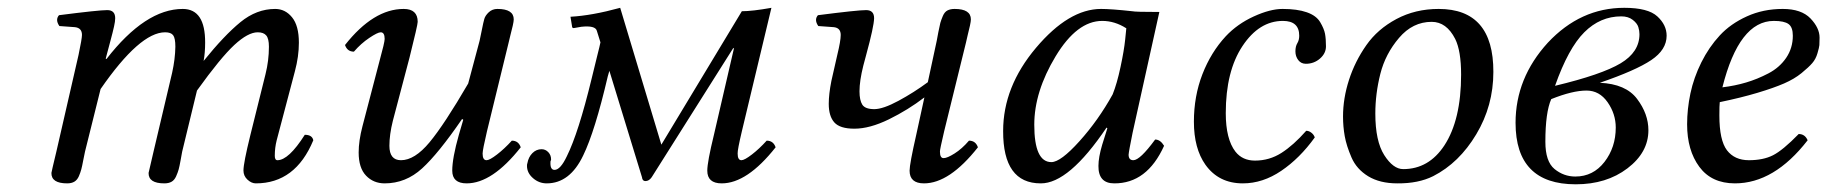

<svg xmlns="http://www.w3.org/2000/svg" viewBox="-20 -462 4702 494"><path d="M182.1 -320.8Q190.9 -362.8 190.9 -372.1Q190.9 -390.1 172.9 -392.1L132.8 -395Q121.6 -411.1 131.8 -422.9Q233.9 -436 255.9 -436Q276.4 -436 276.4 -415Q276.4 -407.2 273.4 -393.8Q270.5 -380.4 263.9 -356Q257.3 -331.5 254.4 -320.3L252 -311L253.9 -310.1Q354 -439 450.2 -439Q508.3 -439 507.8 -352.1Q507.8 -326.2 503.9 -305.2Q557.1 -371.1 598.6 -405Q640.1 -439 688 -439Q713.9 -439 731.4 -417.5Q749 -396 749 -352.1Q749 -316.9 738.8 -278.8L691.9 -101.1Q687 -82 687 -61Q687 -49.8 693.8 -49.8Q722.7 -49.8 764.2 -115.2Q783.2 -115.2 786.1 -101.1Q740.2 9.8 638.2 9.8Q627 9.8 616.7 0.2Q606.4 -9.3 606.4 -23.4Q606.4 -42.5 624 -113.8L663.1 -271Q671.9 -306.2 671.9 -341.8Q671.9 -362.8 665 -370.8Q658.2 -378.9 643.1 -378.9Q618.2 -378.9 583 -346.4Q547.9 -314 486.8 -229L448.7 -71.8Q447.3 -64.5 444.6 -49.3Q441.9 -34.2 439.7 -26.1Q437.5 -18.1 433.1 -8.3Q428.7 1.5 421.4 5.6Q414.1 9.8 402.8 9.8Q361.8 9.8 362.3 -17.1Q362.3 -18.6 375 -71.8L422.9 -274.9Q430.7 -310.1 431.2 -341.8Q431.2 -363.8 425.5 -371.3Q419.9 -378.9 404.8 -378.9Q339.8 -378.9 238.8 -232.9L198.7 -71.8Q196.8 -64 194.1 -49.3Q191.4 -34.7 189.2 -26.4Q187 -18.1 182.9 -8.5Q178.7 1 171.4 5.4Q164.1 9.8 152.8 9.8Q111.8 9.8 112.3 -17.1Q112.3 -19 125 -71.8Z M1288.6 -352.1 1232.9 -124Q1221.7 -76.2 1221.7 -66.9Q1221.7 -49.8 1231.9 -49.8Q1239.7 -49.8 1258.8 -64.5Q1277.8 -79.1 1296.9 -100.1Q1314 -100.1 1319.8 -83Q1246.6 9.8 1180.7 9.8Q1143.6 9.8 1143.6 -22.9Q1143.6 -55.2 1160.6 -115.2L1171.9 -153.8L1168.9 -155.8Q1107.9 -66.9 1065.9 -28.6Q1023.9 9.8 969.7 9.8Q940.9 9.8 921.9 -10Q902.8 -29.8 902.8 -69.8Q902.8 -99.6 912.6 -137.2L956.5 -305.2Q969.7 -353 969.7 -361.8Q969.7 -378.9 959.5 -378.9Q951.7 -378.9 930.2 -364.5Q908.7 -350.1 890.6 -329.1Q873.5 -329.1 867.7 -346.2Q940.9 -439 1018.6 -439Q1054.7 -439 1054.7 -405.8Q1054.7 -397.9 1033.7 -314L990.7 -150.9Q981.9 -115.7 981.9 -86.9Q981.9 -49.8 1011.7 -49.8Q1046.9 -49.8 1085.2 -95.9Q1123.5 -142.1 1184.6 -247.1L1213.9 -356.9Q1215.8 -364.7 1219.7 -384.8Q1223.6 -404.8 1226.1 -413.3Q1228.5 -421.9 1237.5 -430.4Q1246.6 -439 1259.8 -439Q1301.8 -439 1301.8 -412.1Q1301.8 -407.2 1299.3 -396Q1296.9 -384.8 1293.2 -371.3Q1289.6 -357.9 1288.6 -352.1Z M1816.9 -115.2 1868.7 -338.9 1865.7 -336.9 1656.7 -5.9Q1649.9 3.9 1640.6 3.9Q1632.8 3.9 1631.8 -5.9L1547.9 -279.8L1543.9 -266.1Q1510.7 -124 1480.5 -62Q1446.3 9.8 1386.7 9.8Q1366.7 9.8 1351.3 -3.7Q1335.9 -17.1 1335.9 -35.2Q1335.9 -40 1336.9 -42Q1339.8 -58.1 1349.9 -68.1Q1359.9 -78.1 1373.5 -78.1Q1383.3 -78.1 1390.6 -70.6Q1397.9 -63 1397.9 -51.8Q1397.9 -48.8 1396.5 -47.9Q1394.5 -24.9 1406.7 -24.9Q1421.9 -24.9 1438.5 -60.1Q1468.3 -120.1 1502 -258.8Q1506.8 -279.8 1515.4 -313.5Q1523.9 -347.2 1524.9 -353L1515.6 -382.8Q1511.7 -397 1475.6 -393.1L1458.5 -390.1Q1451.7 -388.2 1451.7 -395L1447.8 -418.9Q1502.9 -421.9 1575.7 -441.9L1681.6 -89.8L1888.7 -433.1Q1915.5 -433.1 1964.8 -441.9L1888.7 -124Q1877.4 -76.2 1877.9 -66.9Q1877.9 -49.8 1887.7 -49.8Q1895.5 -49.8 1914.6 -64.5Q1933.6 -79.1 1952.6 -100.1Q1969.7 -100.1 1975.6 -83Q1902.3 9.8 1836.9 9.8Q1799.8 9.8 1799.8 -22.9Q1799.8 -45.4 1816.9 -115.2Z M2208.5 -320.3 2201.2 -293Q2191.4 -253.9 2191.4 -227.1Q2191.4 -204.1 2198.7 -192.6Q2206.1 -181.2 2229.5 -181.2Q2252 -181.2 2291.7 -202.6Q2331.5 -224.1 2367.2 -250.5L2390.1 -356.9Q2391.1 -362.8 2394.3 -379.4Q2397.5 -396 2399.4 -403.1Q2401.4 -410.2 2405.8 -420.7Q2410.2 -431.2 2417.7 -435.1Q2425.3 -439 2436 -439Q2478 -439 2478 -412.1Q2478 -407.2 2475.6 -396Q2473.1 -384.8 2469.7 -371.3Q2466.3 -357.9 2465.3 -352.1L2409.2 -124Q2397.9 -76.2 2398.4 -71.8Q2398.4 -54.7 2408.2 -55.2Q2417 -55.2 2436 -67.1Q2455.1 -79.1 2473.1 -100.1Q2490.2 -100.1 2496.1 -83Q2422.9 9.8 2357.4 9.8Q2320.3 9.8 2320.3 -22.9Q2320.3 -40 2337.4 -115.2L2358.4 -211.4Q2316.4 -179.2 2267.1 -155Q2217.8 -130.9 2178.2 -130.9Q2141.1 -130.9 2126.7 -147Q2112.3 -163.1 2112.3 -194.8Q2112.3 -219.7 2119.1 -253.9L2134.3 -320.8Q2143.1 -356.9 2143.1 -372.1Q2143.1 -390.1 2125.5 -392.1L2085.4 -395Q2074.2 -411.1 2084.5 -422.9Q2186.5 -436 2208.5 -436Q2229 -436 2229 -415Q2228.5 -393.6 2208.5 -320.3Z M2893.1 -433.1Q2900.9 -431.2 2962.9 -431.2L2894 -120.1Q2884.3 -72.3 2883.8 -64Q2883.8 -49.8 2896 -49.8Q2913.1 -49.8 2952.1 -103Q2965.3 -103 2975.1 -86.9Q2931.2 10.3 2846.7 9.8Q2805.7 9.8 2806.2 -35.2Q2806.2 -57.1 2815.9 -89.8L2829.1 -131.8L2827.1 -133.8Q2730 10.3 2657.7 9.8Q2560.5 9.8 2561 -125Q2561 -238.8 2645.5 -338.9Q2730 -439 2813 -439Q2838.9 -439 2893.1 -433.1ZM2842.8 -219.2Q2854 -247.1 2863 -289.6Q2872.1 -332 2875 -360.4L2877.9 -389.2Q2848.1 -408.2 2815.9 -408.2Q2751 -408.2 2696 -317.1Q2641.1 -226.1 2641.1 -141.1Q2641.1 -44.9 2685.1 -44.9Q2709 -44.9 2757.3 -98.6Q2805.7 -152.3 2842.8 -219.2Z M3177.7 9.8Q3115.7 9.8 3081.5 -38.1Q3051.8 -80.1 3051.8 -148.9Q3051.8 -214.4 3073.7 -271Q3095.7 -327.6 3133.8 -368.7Q3163.6 -400.4 3205.8 -419.7Q3248 -439 3279.8 -439Q3317.9 -439 3342.3 -430.4Q3366.7 -421.9 3376.7 -405Q3386.7 -388.2 3389.2 -375Q3391.6 -361.8 3391.6 -342.8Q3391.6 -324.7 3376.2 -311.3Q3360.8 -297.9 3339.8 -297.9Q3327.6 -297.9 3320.3 -307.4Q3313 -316.9 3313 -329.8Q3313 -342.8 3317.9 -350.8Q3322.8 -358.9 3322.8 -370.1Q3322.8 -408.2 3280.8 -408.2Q3219.7 -408.2 3176.8 -343.5Q3133.8 -278.8 3133.8 -170.9Q3133.8 -104 3158.7 -71.8Q3176.8 -48.8 3209 -48.8Q3246.1 -48.8 3277.1 -68.6Q3308.1 -88.4 3340.8 -125.5Q3347.7 -125.5 3354 -120.6Q3360.4 -115.7 3362.8 -108.4Q3324.2 -54.7 3276.6 -22.5Q3229 9.8 3177.7 9.8Z M3518.6 -169.9Q3518.6 -99.1 3541.5 -63Q3564.5 -26.9 3590.3 -26.9Q3656.2 -26.9 3696.3 -87.9Q3739.3 -153.8 3739.3 -270Q3739.3 -331.1 3724.1 -361.8Q3701.7 -405.8 3663.6 -405.8Q3614.7 -405.8 3579.6 -364.5Q3544.4 -323.2 3531.5 -272Q3518.6 -220.7 3518.6 -169.9ZM3435.5 -162.1Q3435.5 -209 3450.9 -256.6Q3466.3 -304.2 3495.4 -345.7Q3524.4 -387.2 3573 -413.1Q3621.6 -439 3681.6 -439Q3822.8 -439 3822.3 -276.9Q3822.3 -189.9 3778.3 -116.5Q3734.4 -43 3667.5 -8.8Q3629.4 10.3 3575.2 9.8Q3530.3 9.8 3500.2 -8.5Q3470.2 -26.9 3457.3 -56.9Q3444.3 -86.9 3439.9 -111.6Q3435.5 -136.2 3435.5 -162.1Z M4137.2 -133.8Q4137.2 -168.9 4116.2 -199Q4095.2 -229 4062 -229Q4025.9 -229 3971.2 -207Q3956.1 -172.9 3956.1 -97.2Q3956.1 -46.4 3979.7 -27.1Q4003.4 -7.8 4033.2 -7.8Q4079.1 -7.8 4108.2 -45.4Q4137.2 -83 4137.2 -133.8ZM4198.2 -374Q4198.2 -382.8 4195.3 -392.3Q4192.4 -401.9 4180.9 -410.9Q4169.4 -419.9 4151.4 -419.9Q4097.2 -419.9 4056.2 -378.9Q4015.1 -337.9 3981 -241.2Q4101.1 -270 4149.7 -299.1Q4198.2 -328.1 4198.2 -374ZM4159.2 -441.9Q4220.2 -441.9 4244.1 -419.9Q4268.1 -397.9 4268.1 -370.1Q4268.1 -334 4228.5 -307.4Q4189 -280.8 4096.2 -249Q4163.1 -246.1 4192.1 -207.5Q4221.2 -168.9 4221.2 -127Q4221.2 -69.8 4167.2 -28.8Q4113.3 12.2 4034.2 12.2Q3879.4 12.2 3879.4 -146Q3879.4 -261.2 3962.4 -352.1Q4046.4 -441.9 4159.2 -441.9Z M4592.8 -370.1Q4592.8 -392.1 4581.8 -400.1Q4570.8 -408.2 4543.9 -408.2Q4454.6 -408.2 4411.6 -237.3Q4443.8 -241.2 4472.7 -249.8Q4501.5 -258.3 4530 -273.2Q4558.6 -288.1 4575.7 -313.2Q4592.8 -338.4 4592.8 -370.1ZM4404.8 -199.2Q4403.8 -191.4 4403.8 -165Q4403.8 -101.1 4423.3 -75.4Q4442.9 -49.8 4479.7 -49.8Q4516.6 -49.8 4541.7 -62.5Q4566.9 -75.2 4607.9 -117.2Q4624 -117.2 4630.9 -101.1Q4544.9 9.8 4443.8 9.8Q4383.8 9.8 4352.3 -32.7Q4320.8 -75.2 4320.8 -142.1Q4320.8 -181.2 4329.3 -221.7Q4337.9 -262.2 4357.4 -301.5Q4377 -340.8 4404.8 -370.8Q4432.6 -400.9 4474.6 -419.9Q4516.6 -439 4566.9 -439Q4614.7 -439 4638.2 -414.6Q4661.6 -390.1 4661.6 -365.2Q4661.6 -352.1 4661.1 -345.9Q4660.6 -339.8 4656.2 -325Q4651.9 -310.1 4642.8 -299.6Q4633.8 -289.1 4615.2 -273.9Q4596.7 -258.8 4570.3 -247.3Q4543.9 -235.8 4501.5 -223.1Q4459 -210.4 4404.8 -199.2Z"/></svg>

Font: Linux Libertine
Style: Italic
Weight: 400
Italic angle: -12°
Designer: Philipp H. Poll
Foundry: Philipp H. Poll
Version: Version 5.1.6 ; ttfautohint (v0.9)